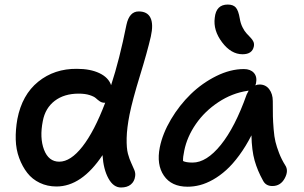

<svg xmlns="http://www.w3.org/2000/svg" viewBox="-20 -810 1333 843"><path d="M228 8.8Q188 8.8 154.8 -7.1Q121.6 -22.9 99.9 -50.8Q78.1 -78.6 64.2 -116.2Q50.3 -153.8 49.1 -197Q47.9 -240.2 56.2 -287.1Q76.7 -393.6 147.7 -451.2Q218.8 -508.8 317.9 -507.8Q376.5 -507.8 416.5 -488.8Q456.5 -469.7 467.8 -436Q504.9 -549.3 535.2 -701.2Q547.9 -759.8 588.9 -759.8Q627.4 -759.8 640.9 -731.4Q654.3 -703.1 642.1 -648.9Q626.5 -581.5 594.2 -476.8Q562 -372.1 548.8 -307.1Q537.1 -248 536.1 -203.6Q535.2 -159.2 541.7 -135Q548.3 -110.8 556.4 -94Q564.5 -77.1 570.1 -63Q575.7 -48.8 573.2 -35.2Q570.3 -13.2 554.4 0Q538.6 13.2 511.2 13.2Q478 13.2 456.1 -26.6Q434.1 -66.4 430.2 -128.9Q338.4 8.8 228 8.8ZM168 -278.8Q153.3 -205.1 173.3 -152.6Q193.4 -100.1 240.2 -100.1Q290 -100.1 342 -166.5Q394 -232.9 441.9 -358.9H438Q427.2 -358.9 418 -365.2Q408.7 -371.6 400.9 -378.9Q393.1 -386.2 373.3 -392.6Q353.5 -398.9 325.2 -398.9Q261.7 -398.9 220.2 -367.2Q178.7 -335.4 168 -278.8Z M1044.9 -571.8Q994.6 -571.8 955.1 -624.3Q915.5 -676.8 922.9 -731.9Q928.7 -790 980 -790Q1003.9 -790 1015.4 -776.9Q1026.9 -763.7 1032.7 -729Q1036.1 -707.5 1044.7 -690.4Q1053.2 -673.3 1062.3 -663.6Q1071.3 -653.8 1079.8 -645Q1088.4 -636.2 1092.5 -627.2Q1096.7 -618.2 1094.7 -606.9Q1087.9 -571.8 1044.9 -571.8ZM803.7 9.8Q732.9 9.8 699.7 -38.6Q666.5 -86.9 681.6 -163.1Q693.8 -223.6 730.7 -285.9Q767.6 -348.1 817.6 -396.7Q867.7 -445.3 929.7 -476.1Q991.7 -506.8 1050.8 -506.8Q1079.6 -506.8 1094.7 -490Q1109.9 -473.1 1104 -443.8L1101.1 -435.1Q1108.9 -439 1119.6 -439Q1146.5 -439 1162.1 -418.2Q1177.7 -397.5 1177.7 -366.2Q1177.7 -320.8 1178.2 -299.1Q1178.7 -277.3 1181.4 -243.2Q1184.1 -209 1189.5 -187.3Q1194.8 -165.5 1205.3 -138.2Q1215.8 -110.8 1231.9 -85Q1248.5 -61 1230.2 -27.1Q1211.9 6.8 1175.8 6.8Q1147 6.8 1134.8 -17.1Q1110.4 -61 1097.9 -105.2Q1085.4 -149.4 1084 -215.8Q1059.1 -167 1030.5 -128.2Q1002 -89.4 973.6 -63.7Q945.3 -38.1 915.3 -21.2Q885.3 -4.4 857.9 2.7Q830.6 9.8 803.7 9.8ZM789.1 -148.9Q782.7 -119.1 783.7 -103Q796.9 -96.2 825.7 -96.2Q886.7 -96.2 949.5 -173.8Q1012.2 -251.5 1063 -395Q1070.3 -409.7 1071.8 -412.1Q1070.8 -412.1 1068.8 -411.6Q1066.9 -411.1 1065.9 -411.1Q998.5 -400.9 938.7 -361.3Q878.9 -321.8 840.1 -265.6Q801.3 -209.5 789.1 -148.9Z"/></svg>

Font: Shantell Sans Normal
Style: Italic
Weight: 500
Italic angle: -11.31°
Designer: Stephen Nixon, Anya Danilova, Shantell Martin
Foundry: Arrow Type
Version: Version 1.006;[559af2be0]